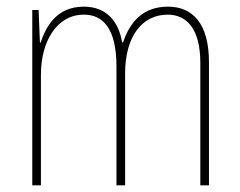

<svg xmlns="http://www.w3.org/2000/svg" viewBox="-20 -557 721 577"><path d="M485 -537C410 -537 371 -492 350 -430H347C337 -490 302 -537 232 -537C149 -537 118 -476 102 -429H100L96 -527H77V0H103V-333C103 -433 151 -513 232 -513C287 -513 330 -475 330 -357V0H356V-336C356 -449 408 -513 484 -513C539 -513 582 -473 582 -368V0H608V-370C608 -486 559 -537 485 -537Z"/></svg>

Font: Noto Sans Thai Looped Condensed Thin
Style: Regular
Weight: 100
Width: 3
Designer: Sasikarn Vongin, Ben Mitchell
Foundry: The Fontpad Ltd
Version: Version 1.001